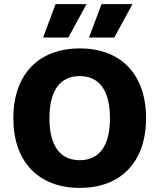

<svg xmlns="http://www.w3.org/2000/svg" viewBox="-20 -906 777 936"><path d="M475 -886 414 -723H537L626 -886ZM251 -886 190 -723H313L402 -886ZM369 -670C168 -670 45 -543 45 -330C45 -117 168 10 369 10C570 10 692 -117 692 -330C692 -543 570 -670 369 -670ZM369 -535C464 -535 516 -465 516 -330C516 -195 464 -125 369 -125C273 -125 221 -195 221 -330C221 -465 273 -535 369 -535Z"/></svg>

Font: Work Sans
Style: Bold
Weight: 700
Designer: Wei Huang
Foundry: Wei Huang
Version: Version 2.012